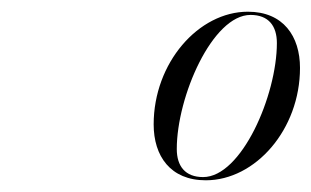

<svg xmlns="http://www.w3.org/2000/svg" viewBox="-20 -783 532 328"><path d="M331.5 -475C416.5 -475 492.5 -562 492.5 -667C492.5 -721 464 -763 403.5 -763C319 -763 242.5 -675.5 242.5 -570.5C242.5 -516.5 271 -475 331.5 -475ZM327 -480.5C296.5 -480.5 282 -499 282 -528.5C282 -618 343 -757.5 408 -757.5C439 -757.5 453 -738.5 453 -709.5C453 -620 392.5 -480.5 327 -480.5Z"/></svg>

Font: Bodoni* 24pt
Style: Italic
Weight: 400
Italic angle: -13°
Version: Version 2.3